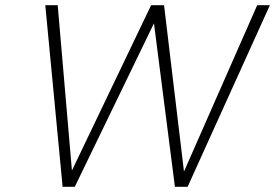

<svg xmlns="http://www.w3.org/2000/svg" viewBox="-20 -722 1063 742"><path d="M1023 -702 705 0H656L575 -632L269 0H222L155 -702H203L258 -63L564 -702H614L691 -59L974 -702Z"/></svg>

Font: Fz Poppins ExtLt
Style: Italic
Weight: 200
Italic angle: -10°
Designer: Ninad Kale (Devanagari), Jonny Pinhorn (Latin)
Foundry: Indian Type Foundry
Version: Vit hóa bi Vntype.Com & FontZin.Com